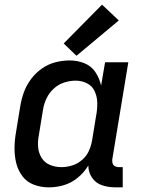

<svg xmlns="http://www.w3.org/2000/svg" viewBox="-20 -798 616 826"><path d="M190 8Q223 8 255 -1.5Q287 -11 314.5 -33.5Q342 -56 360 -86Q360 -57 376 -33.5Q392 -10 419 -1Q446 8 476 8H508V-79H490Q482 -79 474.5 -83Q467 -87 464.5 -95Q462 -103 463 -112L532 -530H432L415 -430Q408 -461 390.5 -487.5Q373 -514 343 -526Q313 -538 280 -538Q249 -538 218 -530Q187 -522 160 -503Q133 -484 113 -457Q93 -430 82.5 -400.5Q72 -371 67 -340L49 -230Q43 -197 42.5 -163Q42 -129 49.5 -97.5Q57 -66 76 -40.5Q95 -15 125.5 -3.5Q156 8 190 8ZM244 -79Q218 -79 195 -88.5Q172 -98 159 -119Q146 -140 144 -165Q142 -190 147 -216L165 -326Q169 -351 180 -374.5Q191 -398 211 -416.5Q231 -435 256 -443Q281 -451 306 -451Q332 -451 354.5 -439.5Q377 -428 387.5 -405Q398 -382 398.5 -355.5Q399 -329 394 -303L376 -193Q372 -170 362 -148Q352 -126 332.5 -109.5Q313 -93 290 -86Q267 -79 244 -79ZM309 -558 491 -710 419 -778 254 -611Z"/></svg>

Font: Iosevka Sparkle Medium
Style: Italic
Weight: 500
Italic angle: -9°
Designer: Belleve Invis
Foundry: Belleve Invis
Version: Version 4.5.0; ttfautohint (v1.8.3)